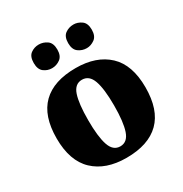

<svg xmlns="http://www.w3.org/2000/svg" viewBox="-177 -898 995 1043"><g transform="rotate(-30 320.0 -376.0)"><path d="M318 10Q189 10 115 -60Q41 -130 41 -271Q41 -412 112 -481.5Q183 -551 321 -551Q450 -551 524 -481.5Q598 -412 598 -271Q598 -130 527 -60Q456 10 318 10ZM320 -61Q365 -61 383 -114.5Q401 -168 401 -271Q401 -375 382.5 -427Q364 -479 319 -479Q274 -479 256.5 -427Q239 -375 239 -271Q239 -168 257 -114.5Q275 -61 320 -61ZM429 -614Q400 -614 377 -631Q354 -648 354 -688Q354 -729 377 -745.5Q400 -762 429 -762Q455 -762 478.5 -745.5Q502 -729 502 -688Q502 -648 478.5 -631Q455 -614 429 -614ZM211 -614Q183 -614 160.5 -631Q138 -648 138 -688Q138 -729 160.5 -745.5Q183 -762 211 -762Q239 -762 262.5 -745.5Q286 -729 286 -688Q286 -648 262.5 -631Q239 -614 211 -614Z"/></g></svg>

Font: Noto Serif Hentaigana Black
Style: Regular
Weight: 900
Designer: Kazuhiro Yamada
Foundry: nipponia
Version: Version 1.000; ttfautohint (v1.8.4.7-5d5b)